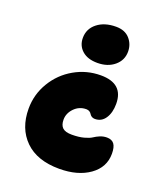

<svg xmlns="http://www.w3.org/2000/svg" viewBox="-133 -824 773 897"><g transform="rotate(20 254.0 -375.5)"><path d="M264.2 -543.9Q215.8 -543.9 188.5 -568.1Q161.1 -592.3 161.1 -630.9Q161.1 -676.3 197 -704.6Q232.9 -732.9 290 -732.9Q334 -732.9 357.9 -706.1Q381.8 -679.2 381.8 -642.1Q381.8 -599.6 348.9 -571.8Q315.9 -543.9 264.2 -543.9ZM266.1 -18.1Q155.8 -18.1 95.9 -76.9Q36.1 -135.7 36.1 -233.9Q36.1 -304.7 72.5 -365.2Q108.9 -425.8 169.7 -460.4Q230.5 -495.1 300.8 -495.1Q413.1 -495.1 413.1 -394Q413.1 -350.1 394.5 -322Q376 -293.9 342.8 -293.9Q333 -293.9 326.4 -298.6Q319.8 -303.2 316.9 -308.6Q314 -314 307.4 -318.6Q300.8 -323.2 291 -323.2Q255.9 -323.2 231.4 -298.1Q207 -272.9 207 -241.2Q207 -213.9 220.9 -200.9Q234.9 -188 267.1 -188Q301.3 -188 326.7 -194.8Q352.1 -201.7 364.3 -210Q376.5 -218.3 392.6 -225.1Q408.7 -231.9 426.8 -231.9Q451.2 -231.9 462.6 -216.6Q474.1 -201.2 474.1 -168Q474.1 -100.6 416 -59.3Q357.9 -18.1 266.1 -18.1Z"/></g></svg>

Font: Shantell Sans Irregular
Style: Regular
Weight: 800
Designer: Stephen Nixon, Anya Danilova, Shantell Martin
Foundry: Arrow Type
Version: Version 1.006;[9816181b4]